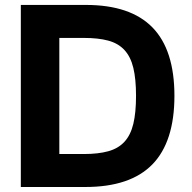

<svg xmlns="http://www.w3.org/2000/svg" viewBox="-20 -747 767 767"><path d="M63.2 0V-727.3H323.2Q501.1 -727.3 589 -637.4Q676.8 -547.6 676.8 -364.3Q676.8 -180.8 588.8 -90.4Q500.7 0 321 0ZM217 -595.5V-131.7H314.6Q372.5 -131.7 412.5 -142.8Q452.4 -153.8 477.1 -180.6Q501.8 -207.4 512.6 -252.1Q523.4 -296.9 523.4 -364.3Q523.4 -431.5 512.6 -476Q501.8 -520.6 477.1 -547.2Q452.4 -573.9 412.6 -584.7Q372.9 -595.5 315 -595.5Z"/></svg>

Font: Cannonade
Style: Bold
Weight: 700
Designer: Rasmus Andersson
Foundry: rsms
Version: Version 3.012;git-f93a4a705